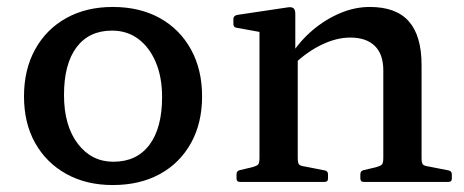

<svg xmlns="http://www.w3.org/2000/svg" viewBox="-20 -523 1335 552"><path d="M304 9Q228 9 170.5 -23Q113 -55 81 -112Q49 -169 49 -246Q49 -323 81 -381Q113 -439 170.5 -471Q228 -503 304 -503Q382 -503 439.5 -471Q497 -439 529 -381Q561 -323 561 -246Q561 -169 529 -111.5Q497 -54 439.5 -22.5Q382 9 304 9ZM306 -58Q373 -58 409.5 -106.5Q446 -155 446 -244Q446 -302 427.5 -345Q409 -388 377 -411.5Q345 -435 302 -435Q236 -435 200 -387Q164 -339 164 -250Q164 -162 203.5 -110Q243 -58 306 -58Z M1082 -321Q1082 -367 1057.5 -391Q1033 -415 987 -415Q948 -415 906 -395Q864 -375 827 -340L816 -364Q842 -405 878.5 -436Q915 -467 957.5 -485Q1000 -503 1043 -503Q1119 -503 1155.5 -461.5Q1192 -420 1192 -336V0H1082ZM726 0V-315H836V0ZM670 0Q660 0 660 -10V-22Q660 -32 670 -34L704 -42Q719 -46 722.5 -50.5Q726 -55 726 -70V-180H836V-69Q836 -55 839.5 -50.5Q843 -46 858 -44L914 -33Q923 -31 923 -22V-9Q923 0 913 0ZM1026 0Q1016 0 1016 -10V-22Q1016 -32 1026 -34L1060 -42Q1075 -46 1078.5 -50.5Q1082 -55 1082 -70V-180H1192V-69Q1192 -55 1195.5 -50.5Q1199 -46 1214 -44L1270 -33Q1279 -31 1279 -22V-9Q1279 0 1269 0ZM726 -315V-462L744 -428L661 -443Q651 -444 651 -454V-469Q651 -477 661 -480L802 -501Q817 -504 823 -500Q829 -496 829 -483V-381L836 -364V-315Z"/></svg>

Font: Hahmlet Medium
Style: Regular
Weight: 500
Version: Version 1.002